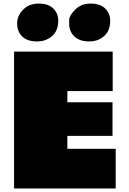

<svg xmlns="http://www.w3.org/2000/svg" viewBox="-20 -1074 735 1094"><path d="M200.7 -1053.7Q254.4 -1053.7 283.2 -1025.9Q312 -998 312 -955.6Q312 -877.9 244.6 -848.1Q221.2 -837.9 190.9 -837.9Q134.8 -837.9 106.2 -866.5Q77.6 -895 77.6 -939.9Q77.6 -984.9 112.1 -1019.3Q146.5 -1053.7 200.7 -1053.7ZM496.1 -1053.7Q550.3 -1053.7 579.1 -1025.9Q607.9 -998 607.9 -955.6Q607.9 -877.4 541.5 -848.1Q518.1 -837.9 488.3 -837.9Q433.1 -837.9 403.6 -866.5Q374 -895 374 -939Q374 -939.5 374.3 -961.9Q374.5 -984.4 408.2 -1019Q441.9 -1053.7 496.1 -1053.7ZM60.1 -779.8H622.1V-555.2H363.8V-491.2H621.1V-299.8H363.8V-226.1H639.2V0H60.1Z"/></svg>

Font: Fz Rammetto One
Style: Regular
Weight: 400
Designer: Vernon Adams
Foundry: Vernon Adams
Version: Vit hóa bi c Thuy @ FontZin.Com